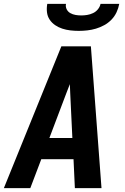

<svg xmlns="http://www.w3.org/2000/svg" viewBox="-29 -975 649 995"><path d="M-9 0 289 -735H442L497 0H359L352 -150H185L128 0ZM227 -260H346L335 -490Q335 -502 334 -514.5Q333 -527 333 -539Q328 -527 323.5 -514.5Q319 -502 314 -490ZM379 -815Q357 -815 335.5 -817.5Q314 -820 294 -826.5Q274 -833 257 -844.5Q240 -856 228.5 -873Q217 -890 214.5 -911.5Q212 -933 216 -955H313Q310 -940 316.5 -927Q323 -914 335.5 -907Q348 -900 362.5 -897.5Q377 -895 392 -895Q407 -895 422.5 -897.5Q438 -900 453 -907Q468 -914 478.5 -927Q489 -940 492 -955H589Q585 -933 575 -911.5Q565 -890 548.5 -873Q532 -856 511 -844.5Q490 -833 468 -826.5Q446 -820 423.5 -817.5Q401 -815 379 -815Z"/></svg>

Font: Iosevka SS04 XBd Ex
Style: Italic
Weight: 800
Width: 7
Italic angle: -9°
Monospace: yes
Designer: Belleve Invis
Foundry: Belleve Invis
Version: Version 19.0.0; ttfautohint (v1.8.4)